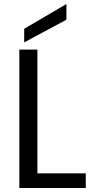

<svg xmlns="http://www.w3.org/2000/svg" viewBox="-20 -947 472 967"><path d="M77.4 -697.2H168.4V-73.9H412V0H77.4ZM101.8 -801.9 314.5 -926.8V-847.7L101.8 -733.5Z"/></svg>

Font: Poppins Variable
Style: Regular
Weight: 100
Designer: Jonny Pinhorn
Foundry: Indian Type Foundry
Version: Version 6.000